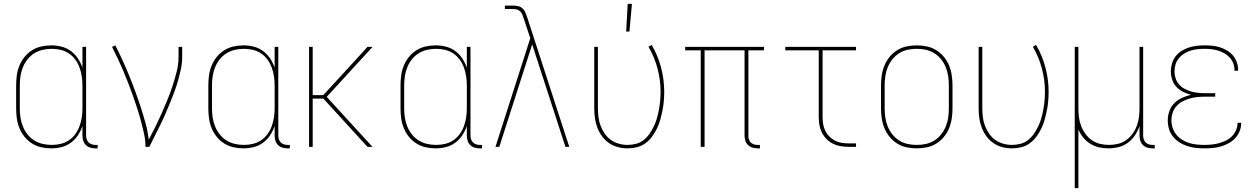

<svg xmlns="http://www.w3.org/2000/svg" viewBox="-20 -764 6540 999"><path d="M246 8Q220 8 194 2Q168 -4 146 -18Q124 -32 107.5 -52.5Q91 -73 81 -97.5Q71 -122 67.5 -148Q64 -174 64 -200V-320Q64 -346 67.5 -372Q71 -398 81 -422.5Q91 -447 107.5 -467.5Q124 -488 146 -502Q168 -516 194 -522Q220 -528 246 -528Q273 -528 299.5 -521.5Q326 -515 348 -499Q370 -483 385 -460.5Q400 -438 409 -412V-520H428V-58Q428 -49 431 -39.5Q434 -30 441 -23Q448 -16 457.5 -13Q467 -10 476 -10H488V8H476Q463 8 449.5 4Q436 0 426.5 -9.5Q417 -19 413 -32Q409 -45 409 -58V-108Q400 -82 385 -59.5Q370 -37 348 -21Q326 -5 299.5 1.5Q273 8 246 8ZM249 -10Q273 -10 296 -15.5Q319 -21 338.5 -34Q358 -47 372 -66.5Q386 -86 394 -108Q402 -130 405.5 -153.5Q409 -177 409 -200V-320Q409 -343 405.5 -366.5Q402 -390 394 -412Q386 -434 372 -453.5Q358 -473 338.5 -486Q319 -499 296 -504.5Q273 -510 249 -510Q225 -510 201.5 -504.5Q178 -499 158 -486.5Q138 -474 123 -455Q108 -436 99 -413.5Q90 -391 86.5 -367.5Q83 -344 83 -320V-200Q83 -176 86.5 -152.5Q90 -129 99 -106.5Q108 -84 123 -65Q138 -46 158 -33.5Q178 -21 201.5 -15.5Q225 -10 249 -10Z M737 0Q737 -34 729.5 -68Q722 -102 713 -135.5Q704 -169 693.5 -201.5Q683 -234 671.5 -266.5Q660 -299 647.5 -331Q635 -363 621.5 -395Q608 -427 593.5 -458Q579 -489 563 -520L580 -528Q600 -489 618 -449.5Q636 -410 652.5 -369.5Q669 -329 684 -288Q699 -247 712.5 -205.5Q726 -164 737.5 -122Q749 -80 754 -37Q772 -71 789 -105.5Q806 -140 821.5 -175Q837 -210 851.5 -245.5Q866 -281 878 -317.5Q890 -354 899.5 -392Q909 -430 909 -468V-520H928V-468Q928 -437 921.5 -406Q915 -375 906.5 -345Q898 -315 887 -285.5Q876 -256 864 -227Q852 -198 839.5 -169Q827 -140 813 -112Q799 -84 785 -56Q771 -28 757 0Z M1246 8Q1220 8 1194 2Q1168 -4 1146 -18Q1124 -32 1107.5 -52.5Q1091 -73 1081 -97.5Q1071 -122 1067.5 -148Q1064 -174 1064 -200V-320Q1064 -346 1067.5 -372Q1071 -398 1081 -422.5Q1091 -447 1107.5 -467.5Q1124 -488 1146 -502Q1168 -516 1194 -522Q1220 -528 1246 -528Q1273 -528 1299.5 -521.5Q1326 -515 1348 -499Q1370 -483 1385 -460.5Q1400 -438 1409 -412V-520H1428V-58Q1428 -49 1431 -39.5Q1434 -30 1441 -23Q1448 -16 1457.5 -13Q1467 -10 1476 -10H1488V8H1476Q1463 8 1449.5 4Q1436 0 1426.5 -9.5Q1417 -19 1413 -32Q1409 -45 1409 -58V-108Q1400 -82 1385 -59.5Q1370 -37 1348 -21Q1326 -5 1299.5 1.5Q1273 8 1246 8ZM1249 -10Q1273 -10 1296 -15.5Q1319 -21 1338.5 -34Q1358 -47 1372 -66.5Q1386 -86 1394 -108Q1402 -130 1405.5 -153.5Q1409 -177 1409 -200V-320Q1409 -343 1405.5 -366.5Q1402 -390 1394 -412Q1386 -434 1372 -453.5Q1358 -473 1338.5 -486Q1319 -499 1296 -504.5Q1273 -510 1249 -510Q1225 -510 1201.5 -504.5Q1178 -499 1158 -486.5Q1138 -474 1123 -455Q1108 -436 1099 -413.5Q1090 -391 1086.5 -367.5Q1083 -344 1083 -320V-200Q1083 -176 1086.5 -152.5Q1090 -129 1099 -106.5Q1108 -84 1123 -65Q1138 -46 1158 -33.5Q1178 -21 1201.5 -15.5Q1225 -10 1249 -10Z M1588 0V-520H1607V-269H1662L1809 -429L1892 -520H1918L1911 -512L1680 -260L1918 0H1892L1669 -244L1662 -251H1607V0Z M2246 8Q2220 8 2194 2Q2168 -4 2146 -18Q2124 -32 2107.5 -52.5Q2091 -73 2081 -97.5Q2071 -122 2067.5 -148Q2064 -174 2064 -200V-320Q2064 -346 2067.5 -372Q2071 -398 2081 -422.5Q2091 -447 2107.5 -467.5Q2124 -488 2146 -502Q2168 -516 2194 -522Q2220 -528 2246 -528Q2273 -528 2299.5 -521.5Q2326 -515 2348 -499Q2370 -483 2385 -460.5Q2400 -438 2409 -412V-520H2428V-58Q2428 -49 2431 -39.5Q2434 -30 2441 -23Q2448 -16 2457.5 -13Q2467 -10 2476 -10H2488V8H2476Q2463 8 2449.5 4Q2436 0 2426.5 -9.5Q2417 -19 2413 -32Q2409 -45 2409 -58V-108Q2400 -82 2385 -59.5Q2370 -37 2348 -21Q2326 -5 2299.5 1.5Q2273 8 2246 8ZM2249 -10Q2273 -10 2296 -15.5Q2319 -21 2338.5 -34Q2358 -47 2372 -66.5Q2386 -86 2394 -108Q2402 -130 2405.5 -153.5Q2409 -177 2409 -200V-320Q2409 -343 2405.5 -366.5Q2402 -390 2394 -412Q2386 -434 2372 -453.5Q2358 -473 2338.5 -486Q2319 -499 2296 -504.5Q2273 -510 2249 -510Q2225 -510 2201.5 -504.5Q2178 -499 2158 -486.5Q2138 -474 2123 -455Q2108 -436 2099 -413.5Q2090 -391 2086.5 -367.5Q2083 -344 2083 -320V-200Q2083 -176 2086.5 -152.5Q2090 -129 2099 -106.5Q2108 -84 2123 -65Q2138 -46 2158 -33.5Q2178 -21 2201.5 -15.5Q2225 -10 2249 -10Z M2558 0 2739 -565 2706 -665V-666L2705 -667Q2702 -677 2698.5 -686.5Q2695 -696 2688 -703.5Q2681 -711 2671 -714Q2661 -717 2651 -717H2607V-735H2651Q2665 -735 2678 -731.5Q2691 -728 2700.5 -718.5Q2710 -709 2715 -696Q2720 -683 2724 -671L2942 0H2922L2749 -533L2578 0Z M3238 -600 3246 -744H3268L3255 -600ZM3245 8Q3220 8 3195 1.5Q3170 -5 3149 -19.5Q3128 -34 3112.5 -55Q3097 -76 3088 -100Q3079 -124 3075.5 -149Q3072 -174 3072 -200V-520H3091V-200Q3091 -177 3094 -154Q3097 -131 3105 -109.5Q3113 -88 3126.5 -68.5Q3140 -49 3158.5 -36Q3177 -23 3199.5 -16.5Q3222 -10 3245 -10Q3268 -10 3290.5 -16Q3313 -22 3330.5 -36.5Q3348 -51 3361 -70Q3374 -89 3383.5 -109.5Q3393 -130 3399 -152Q3405 -174 3409 -196.5Q3413 -219 3415 -241.5Q3417 -264 3417 -287Q3417 -348 3401 -408Q3385 -468 3354 -521L3371 -530Q3403 -475 3419.5 -413Q3436 -351 3436 -287Q3436 -263 3434 -238.5Q3432 -214 3427 -189.5Q3422 -165 3415.5 -141.5Q3409 -118 3398.5 -96Q3388 -74 3373 -53.5Q3358 -33 3338 -18.5Q3318 -4 3294 2Q3270 8 3245 8Z M3922 8Q3908 8 3895 4Q3882 0 3872 -9.5Q3862 -19 3858 -32Q3854 -45 3854 -58V-502H3646V0H3626V-502H3545V-520H3955V-502H3874V-58Q3874 -49 3876.5 -39.5Q3879 -30 3886 -23Q3893 -16 3902.5 -13Q3912 -10 3922 -10H3934V8Z M4395 0Q4374 0 4353.5 -3.5Q4333 -7 4314.5 -16Q4296 -25 4281 -40Q4266 -55 4256.5 -74Q4247 -93 4243.5 -113.5Q4240 -134 4240 -155V-502H4066V-520H4434V-502H4260V-155Q4260 -136 4263 -118Q4266 -100 4274 -83.5Q4282 -67 4295 -54Q4308 -41 4324 -32.5Q4340 -24 4358.5 -21Q4377 -18 4395 -18H4434V0Z M4750 8Q4724 8 4697.5 2.5Q4671 -3 4648.5 -17Q4626 -31 4609 -51.5Q4592 -72 4582 -96.5Q4572 -121 4568 -147.5Q4564 -174 4564 -200V-320Q4564 -346 4568 -372.5Q4572 -399 4582 -423.5Q4592 -448 4609 -468.5Q4626 -489 4648.5 -503Q4671 -517 4697.5 -522.5Q4724 -528 4750 -528Q4776 -528 4802.5 -522.5Q4829 -517 4851.5 -503Q4874 -489 4891 -468.5Q4908 -448 4918 -423.5Q4928 -399 4932 -372.5Q4936 -346 4936 -320V-200Q4936 -174 4932 -147.5Q4928 -121 4918 -96.5Q4908 -72 4891 -51.5Q4874 -31 4851.5 -17Q4829 -3 4802.5 2.5Q4776 8 4750 8ZM4750 -10Q4774 -10 4797.5 -15Q4821 -20 4841.5 -33Q4862 -46 4877 -65Q4892 -84 4901 -106Q4910 -128 4913.5 -152Q4917 -176 4917 -200V-320Q4917 -344 4913.5 -368Q4910 -392 4901 -414Q4892 -436 4877 -455Q4862 -474 4841.5 -487Q4821 -500 4797.5 -505Q4774 -510 4750 -510Q4726 -510 4702.5 -505Q4679 -500 4658.5 -487Q4638 -474 4623 -455Q4608 -436 4599 -414Q4590 -392 4586.5 -368Q4583 -344 4583 -320V-200Q4583 -176 4586.5 -152Q4590 -128 4599 -106Q4608 -84 4623 -65Q4638 -46 4658.5 -33Q4679 -20 4702.5 -15Q4726 -10 4750 -10Z M5245 8Q5220 8 5195 1.5Q5170 -5 5149 -19.5Q5128 -34 5112.5 -55Q5097 -76 5088 -100Q5079 -124 5075.5 -149Q5072 -174 5072 -200V-520H5091V-200Q5091 -177 5094 -154Q5097 -131 5105 -109.5Q5113 -88 5126.5 -68.5Q5140 -49 5158.5 -36Q5177 -23 5199.5 -16.5Q5222 -10 5245 -10Q5268 -10 5290.5 -16Q5313 -22 5330.5 -36.5Q5348 -51 5361 -70Q5374 -89 5383.5 -109.5Q5393 -130 5399 -152Q5405 -174 5409 -196.5Q5413 -219 5415 -241.5Q5417 -264 5417 -287Q5417 -348 5401 -408Q5385 -468 5354 -521L5371 -530Q5403 -475 5419.5 -413Q5436 -351 5436 -287Q5436 -263 5434 -238.5Q5432 -214 5427 -189.5Q5422 -165 5415.5 -141.5Q5409 -118 5398.5 -96Q5388 -74 5373 -53.5Q5358 -33 5338 -18.5Q5318 -4 5294 2Q5270 8 5245 8Z M5572 215V-520H5591V-200Q5591 -177 5594 -153.5Q5597 -130 5605.5 -108Q5614 -86 5628 -67Q5642 -48 5661 -34.5Q5680 -21 5703.5 -15.5Q5727 -10 5750 -10Q5773 -10 5796.5 -15.5Q5820 -21 5839 -34.5Q5858 -48 5872 -67Q5886 -86 5894.5 -108Q5903 -130 5906 -153.5Q5909 -177 5909 -200V-520H5928V-58Q5928 -49 5931 -39.5Q5934 -30 5941 -23Q5948 -16 5957.5 -13Q5967 -10 5976 -10H5988V8H5976Q5963 8 5949.5 4Q5936 0 5926.5 -9.5Q5917 -19 5913 -32Q5909 -45 5909 -58V-108Q5900 -82 5885 -59.5Q5870 -37 5848 -21Q5826 -5 5799.5 1.5Q5773 8 5747 8Q5722 8 5698 2.5Q5674 -3 5653 -16Q5632 -29 5616.5 -48Q5601 -67 5591 -90V215Z M6247 8Q6225 8 6202 5.5Q6179 3 6157.5 -4Q6136 -11 6116.5 -23.5Q6097 -36 6083 -53.5Q6069 -71 6062.5 -93Q6056 -115 6056 -138Q6056 -162 6064.5 -186Q6073 -210 6090.5 -227.5Q6108 -245 6130.5 -255Q6153 -265 6177 -271Q6156 -276 6136 -286Q6116 -296 6101 -312Q6086 -328 6079 -349.5Q6072 -371 6072 -393Q6072 -413 6078 -433.5Q6084 -454 6096.5 -470.5Q6109 -487 6127 -498.5Q6145 -510 6165 -516.5Q6185 -523 6205.5 -525.5Q6226 -528 6247 -528Q6267 -528 6287.5 -526Q6308 -524 6327 -518Q6346 -512 6364 -501.5Q6382 -491 6395 -475.5Q6408 -460 6415 -440.5Q6422 -421 6422 -401V-396H6403V-400Q6403 -418 6396.5 -435Q6390 -452 6378 -465Q6366 -478 6350 -487Q6334 -496 6317 -501Q6300 -506 6282.5 -508Q6265 -510 6247 -510Q6229 -510 6210.5 -508Q6192 -506 6174.5 -500.5Q6157 -495 6141 -485Q6125 -475 6113.5 -461Q6102 -447 6096.5 -429Q6091 -411 6091 -392Q6091 -374 6097 -356Q6103 -338 6115 -324.5Q6127 -311 6143.5 -302Q6160 -293 6177.5 -288Q6195 -283 6213.5 -281Q6232 -279 6250 -279H6303V-261H6250Q6230 -261 6210 -259Q6190 -257 6170.5 -251.5Q6151 -246 6133 -236.5Q6115 -227 6101.5 -212Q6088 -197 6081.5 -177.5Q6075 -158 6075 -138Q6075 -118 6081.5 -98.5Q6088 -79 6100.5 -63.5Q6113 -48 6130.5 -37Q6148 -26 6167.5 -20Q6187 -14 6207 -12Q6227 -10 6247 -10Q6266 -10 6285 -12Q6304 -14 6322.5 -19Q6341 -24 6358.5 -32.5Q6376 -41 6389.5 -54.5Q6403 -68 6411 -86Q6419 -104 6419 -123V-125H6438V-123Q6438 -101 6429.5 -80.5Q6421 -60 6406.5 -44.5Q6392 -29 6372.5 -18.5Q6353 -8 6332.5 -2Q6312 4 6290.5 6Q6269 8 6247 8Z"/></svg>

Font: Iosevka SS18 Thin
Style: Regular
Weight: 100
Monospace: yes
Designer: Belleve Invis
Foundry: Belleve Invis
Version: Version 25.1.1; ttfautohint (v1.8.4)